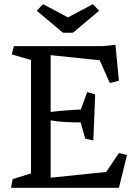

<svg xmlns="http://www.w3.org/2000/svg" viewBox="-20 -896 648 916"><path d="M486.8 -75.7 547.4 -166 585.9 -156.2 547.4 0H32.7L40.5 -41.5L127.9 -68.8V-609.4L36.1 -636.7L46.4 -675.8H468.8L530.8 -682.1L547.4 -510.7L503.9 -500L455.6 -608.4L221.7 -632.8V-361.8Q292.5 -370.6 365.7 -373.5L396 -456.5L434.1 -446.3L425.3 -226.1L386.7 -234.4L364.7 -312Q322.3 -312 287.8 -314Q253.4 -315.9 221.7 -321.8V-48.3ZM155.3 -844.7 185.5 -876 304.2 -813 422.9 -876 453.1 -844.7 327.6 -739.7H280.8Z"/></svg>

Font: Vesper Libre
Style: Regular
Weight: 400
Designer: Robert Keller & Kimya Gandhi
Foundry: Mota Italic
Version: Version 1.058